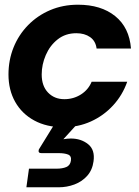

<svg xmlns="http://www.w3.org/2000/svg" viewBox="-20 -528 588 815"><path d="M249 12Q178 12 125.5 -16.5Q73 -45 44.5 -95.5Q16 -146 16 -212Q16 -273 37.5 -326.5Q59 -380 99 -421Q139 -462 193 -485Q247 -508 311 -508Q409 -508 469 -459.5Q529 -411 536 -322H390Q386 -354 362.5 -370.5Q339 -387 304 -387Q258 -387 225 -361Q192 -335 174.5 -294.5Q157 -254 157 -212Q157 -163 184 -135Q211 -107 253 -107Q292 -107 323.5 -127Q355 -147 369 -181H520Q500 -124 460 -80.5Q420 -37 366 -12.5Q312 12 249 12ZM92 267 103 188H220Q245 188 261.5 181Q278 174 281 154Q284 134 269 128Q254 122 229 122H156Q142 122 144 111Q144 107 147 103L213 -4H310L249 63Q266 60 281 60Q324 60 354 84Q384 108 377 157Q372 194 350 218.5Q328 243 296 255Q264 267 229 267Z"/></svg>

Font: Host Grotesk ExtraBold
Style: Italic
Weight: 800
Italic angle: -8°
Designer: Doğukan Karapınar
Foundry: Element Type
Version: Version 1.003; ttfautohint (v1.8.4.7-5d5b)